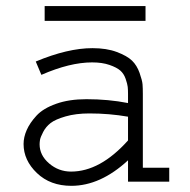

<svg xmlns="http://www.w3.org/2000/svg" viewBox="-20 -598 626 632"><path d="M450.2 -289.1V-45.9H537.1V0H401.4V-70.3Q310.5 13.7 214.8 13.7Q145.5 13.7 101.6 -28.3Q57.6 -70.3 57.6 -124Q57.6 -146.5 67.9 -169.9Q78.1 -193.4 100.1 -217.3Q122.1 -241.2 164.6 -256.3Q207 -271.5 264.6 -271.5Q336.9 -271.5 401.4 -258.8V-289.1Q401.4 -302.7 400.4 -312Q399.4 -321.3 393.6 -338.4Q387.7 -355.5 376 -365.7Q364.3 -376 340.3 -384.3Q316.4 -392.6 283.2 -392.6Q210 -392.6 116.2 -351.6L97.7 -395.5Q203.1 -439.5 284.2 -439.5Q331.1 -439.5 364.7 -426.8Q398.4 -414.1 414.6 -398.4Q430.7 -382.8 439.5 -357.9Q448.2 -333 449.2 -320.3Q450.2 -307.6 450.2 -289.1ZM401.4 -135.7V-213.9Q339.8 -224.6 274.4 -224.6Q229.5 -224.6 195.8 -214.8Q162.1 -205.1 146.5 -192.9Q130.9 -180.7 122.1 -163.6Q113.3 -146.5 111.8 -138.2Q110.4 -129.9 110.4 -123Q110.4 -86.9 141.6 -60.1Q172.9 -33.2 213.9 -33.2Q309.6 -33.2 401.4 -135.7ZM127 -578.1H459V-529.3H127Z"/></svg>

Font: Thabit
Style: Regular
Weight: 500
Designer: Regenerated by Nadim Shaikli
Foundry: MAK Alagha
Version: 0.01